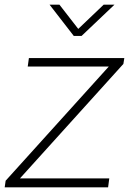

<svg xmlns="http://www.w3.org/2000/svg" viewBox="-47 -797 567 817"><path d="M478 -525 38 -38H418L413 0H-27L-23 -28L416 -514H71L76 -550H482ZM164 -777H206L286 -674L394 -777H440L300 -644H267Z"/></svg>

Font: Krub ExtraLight
Style: Italic
Weight: 275
Italic angle: -8°
Designer: Ekaluck Peanpanawate
Foundry: Cadson Demak Co.,Ltd.
Version: Version 1.000; ttfautohint (v1.6)